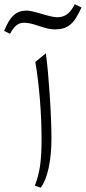

<svg xmlns="http://www.w3.org/2000/svg" viewBox="-124 -873 403 902"><path d="M91.3 -622.6 42 -582Q48.8 -542.5 54.2 -497.3Q59.6 -452.1 63.5 -404.8Q67.4 -357.4 69.3 -310.5Q71.3 -263.7 71.3 -220.2Q71.3 -142.6 64 -92.8Q56.6 -43 39.6 -0.5L67.4 8.8Q91.8 -24.4 104.7 -85Q117.7 -145.5 117.7 -223.6Q117.7 -263.7 115.5 -318.1Q113.3 -372.6 109.4 -430.4Q105.5 -488.3 100.8 -539.1Q96.2 -589.8 91.3 -622.6ZM0.5 -823.2Q-17.6 -823.2 -32.5 -817.9Q-47.4 -812.5 -59.8 -801.3Q-72.3 -790 -83.3 -771.7Q-94.2 -753.4 -104.5 -727.5L-76.7 -714.4Q-61.5 -742.2 -46.6 -754.2Q-31.7 -766.1 -11.2 -766.1Q2.4 -766.1 18.6 -762.7Q34.7 -759.3 58.6 -751Q84.5 -742.2 101.8 -738.5Q119.1 -734.9 132.8 -734.9Q155.8 -734.9 173.6 -740Q191.4 -745.1 205.8 -757.1Q220.2 -769 232.9 -788.8Q245.6 -808.6 258.8 -837.9L227.5 -853Q209.5 -819.3 190.7 -805.7Q171.9 -792 144.5 -792Q134.3 -792 118.4 -795.4Q102.5 -798.8 72.3 -807.6Q42.5 -816.4 26.6 -819.8Q10.7 -823.2 0.5 -823.2Z"/></svg>

Font: Pinar-VF
Style: Regular
Weight: 300
Designer: Amin Abedi
Version: Version 3.0